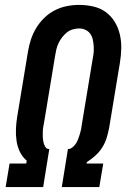

<svg xmlns="http://www.w3.org/2000/svg" viewBox="-20 -763 540 783"><path d="M3 0 19 -96H87L89 -108Q71 -123 61 -144Q51 -165 47.5 -188.5Q44 -212 45 -237Q46 -262 50 -286L94 -552Q98 -577 106 -601.5Q114 -626 127.5 -648.5Q141 -671 160.5 -690Q180 -709 203.5 -721Q227 -733 252.5 -738Q278 -743 303 -743Q332 -743 360.5 -736.5Q389 -730 411 -714Q433 -698 447.5 -674.5Q462 -651 468.5 -623.5Q475 -596 474.5 -566.5Q474 -537 469 -507L425 -241Q421 -221 415 -201Q409 -181 397.5 -162.5Q386 -144 369 -128.5Q352 -113 334 -102L333 -96H401L385 0H232L257 -155Q267 -155 276 -162.5Q285 -170 290.5 -179Q296 -188 299.5 -198Q303 -208 306 -217.5Q309 -227 311 -237Q313 -247 314 -257L358 -523Q361 -537 362 -550.5Q363 -564 362 -577Q361 -590 358 -603Q355 -616 347.5 -626Q340 -636 328 -641.5Q316 -647 303 -647Q290 -647 276.5 -643Q263 -639 252.5 -630.5Q242 -622 233.5 -611Q225 -600 219 -587.5Q213 -575 210 -562.5Q207 -550 205 -537L161 -271Q159 -260 157 -249Q155 -238 154.5 -227Q154 -216 154.5 -205Q155 -194 157 -184Q159 -174 164.5 -164.5Q170 -155 181 -155L156 0Z"/></svg>

Font: Iosevka Term Curly Oblique
Style: Bold
Weight: 700
Italic angle: -9°
Designer: Belleve Invis
Foundry: Belleve Invis
Version: Version 32.3.0